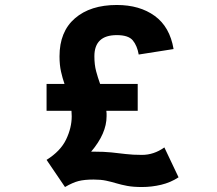

<svg xmlns="http://www.w3.org/2000/svg" viewBox="-20 -736 873 771"><path d="M241 15 167 -94Q223 -129 245.5 -176Q268 -223 268 -269Q268 -275 267.5 -280.5Q267 -286 267 -291H167V-399H239Q231 -422 225 -448.5Q219 -475 219 -510Q219 -609 281 -662.5Q343 -716 449 -716Q541 -716 601.5 -672Q662 -628 677 -539L537 -517Q531 -552 513.5 -573.5Q496 -595 449 -595Q359 -595 359 -510Q359 -476 366 -450Q373 -424 382 -399H533V-291H407Q408 -286 408 -280.5Q408 -275 408 -269Q408 -200 346 -127H356Q398 -127 427 -124Q456 -121 484.5 -117.5Q513 -114 550 -114Q598 -114 640 -144L697 -24Q665 -3 627 6Q589 15 550 15Q515 15 491 10.5Q467 6 447 0Q427 -6 406 -10.5Q385 -15 356 -15Q319 -15 295.5 -9Q272 -3 241 15Z"/></svg>

Font: Zen Kaku Gothic Antique Black
Style: Regular
Weight: 900
Designer: Yoshimichi Ohira
Foundry: Positype
Version: Version 1.001